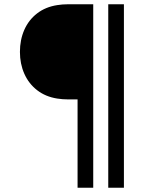

<svg xmlns="http://www.w3.org/2000/svg" viewBox="-20 -740 674 901"><path d="M344 141V-273.5H299.5Q273 -273.5 248.5 -277.5Q194 -286 154.5 -316.5Q115 -347 94.2 -393.8Q73.5 -440.5 73.5 -496.5Q73.5 -553 94 -599.8Q114.5 -646.5 154 -677Q193.5 -707.5 248.5 -716Q273 -720 299.5 -720H417.5V141ZM561.5 141H488V-720H561.5Z"/></svg>

Font: CCSD_manrope
Style: Regular
Weight: 400
Designer: Mikhail Sharanda
Foundry: Mikhail Sharanda
Version: Version 4.503